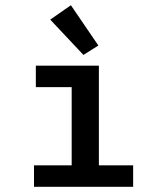

<svg xmlns="http://www.w3.org/2000/svg" viewBox="-20 -714 640 734"><path d="M110 0V-82H254V-381H117V-463H358V-82H489V0ZM299 -504 172 -639 251 -694 356 -540Z"/></svg>

Font: Inconsolata Expanded SemiBold
Style: Regular
Weight: 600
Width: 7
Monospace: yes
Designer: Raph Levien, Cyreal, Brenton Simpson
Foundry: Raph Levien, Cyreal, Google
Version: Version 3.001; ttfautohint (v1.8.2.53-6de2)